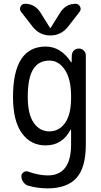

<svg xmlns="http://www.w3.org/2000/svg" viewBox="-20 -780 540 1030"><path d="M303.7 -713.9Q334 -759.8 385.7 -759.8Q401.4 -759.8 409.2 -745.1Q417 -730.5 407.2 -716.8L345.7 -637.7Q308.6 -589.8 250 -589.8Q191.4 -589.8 154.3 -637.7L92.8 -716.8Q83 -729.5 90.3 -744.6Q97.7 -759.8 114.3 -759.8Q166 -759.8 196.3 -713.9L248 -630.9Q248 -629.9 250 -629.9Q252 -629.9 252 -630.9ZM245.1 -455.1Q187.5 -455.1 158.2 -408.7Q128.9 -362.3 128.9 -259.8Q128.9 -168 160.6 -121.6Q192.4 -75.2 245.1 -75.2Q296.9 -75.2 329.1 -120.6Q361.3 -166 361.3 -254.9V-264.6Q361.3 -355.5 328.1 -405.3Q294.9 -455.1 245.1 -455.1ZM224.6 0Q144.5 0 97.2 -65.9Q49.8 -131.8 49.8 -259.8Q49.8 -529.3 224.6 -530.3Q306.6 -530.3 361.3 -446.3Q361.3 -445.3 363.3 -445.3Q364.3 -445.3 364.3 -446.3L365.2 -483.4Q366.2 -499 376.5 -509.3Q386.7 -519.5 403.3 -519.5Q418 -519.5 429.2 -508.8Q440.4 -498 440.4 -483.4V-4.9Q440.4 120.1 389.6 175.3Q338.9 230.5 235.4 230.5Q182.6 230.5 133.8 216.8Q117.2 212.9 106 197.8Q94.7 182.6 94.7 165Q94.7 152.3 106.4 144Q118.2 135.7 130.9 140.6Q185.5 160.2 235.4 161.1Q361.3 161.1 361.3 -4.9V-84Q361.3 -85 360.4 -85Q358.4 -85 358.4 -84Q314.5 0 224.6 0Z"/></svg>

Font: Rounded-X Mgen+ 1m regular
Style: Regular
Weight: 400
Designer: [Source Han Sans]
Ryoko NISHIZUKA  (kana & ideographs); Paul D. Hunt (Latin, Greek & Cyrillic); Wenlong ZHANG  (bopomofo
Version: Version 1.059.20150602